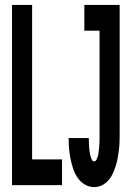

<svg xmlns="http://www.w3.org/2000/svg" viewBox="-20 -755 540 783"><path d="M29 0V-735H111V-105H233V0ZM364 8Q344 8 326 -2.5Q308 -13 296.5 -30Q285 -47 278.5 -66.5Q272 -86 268 -105.5Q264 -125 262 -145.5Q260 -166 260 -187V-192H342V-190Q342 -183 342.5 -177Q343 -171 343 -164.5Q343 -158 343.5 -152Q344 -146 345 -140Q346 -134 347 -127.5Q348 -121 350 -115Q352 -109 355 -103Q358 -97 364 -97Q370 -97 373 -103Q376 -109 378 -115Q380 -121 381 -126.5Q382 -132 382.5 -138Q383 -144 384 -150Q385 -156 385 -162Q385 -168 385.5 -174Q386 -180 386 -186Q386 -192 386 -198Q386 -204 386 -210V-630H324V-735H468V-210Q468 -194 467.5 -177Q467 -160 465 -143.5Q463 -127 460 -110.5Q457 -94 452 -78.5Q447 -63 440 -47.5Q433 -32 422 -19.5Q411 -7 396 0.5Q381 8 364 8Z"/></svg>

Font: Iosevka Term Curly Extrabold
Style: Regular
Weight: 800
Designer: Belleve Invis
Foundry: Belleve Invis
Version: Version 32.3.0